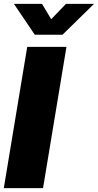

<svg xmlns="http://www.w3.org/2000/svg" viewBox="-22 -969 504 989"><path d="M320.3 -727.5 199.7 0H-2.4L118.2 -727.5ZM194.3 -949.2 241.7 -870.1 317.9 -949.2H461.4V-948.2L299.8 -790H157.2L50.3 -948.2V-949.2Z"/></svg>

Font: Inter 28pt Black
Style: Italic
Weight: 900
Italic angle: -9.3988°
Designer: Rasmus Andersson
Foundry: rsms
Version: Version 4.001;git-66647c0bb